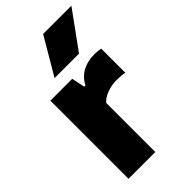

<svg xmlns="http://www.w3.org/2000/svg" viewBox="-247 -881 953 953"><g transform="rotate(-45 230.0 -404.0)"><path d="M53.5 -548.5H207L221.5 -478.5H230Q250.5 -518.5 286.5 -537.8Q322.5 -557 370 -557Q390.5 -557 414.5 -553V-383.5Q392.5 -388.5 358 -388.5Q323.5 -388.5 291.2 -376.8Q259 -365 241.5 -344.5V0H53.5ZM147.5 -613 262 -808H460.5L319 -613Z"/></g></svg>

Font: Encode Sans ExtraBold
Style: Regular
Weight: 800
Designer: Multiple Designers
Foundry: Impallari Type
Version: Version 2.000